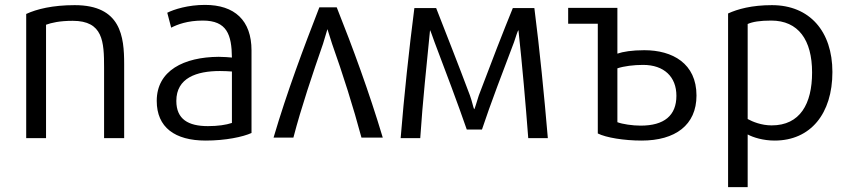

<svg xmlns="http://www.w3.org/2000/svg" viewBox="-20 -562 3467 784"><path d="M487 2H405V-286C405 -392 401 -477 277 -477C223 -477 190 -469 168 -461V2H87V-505C130 -525 195 -541 285 -541C474 -541 487 -413 487 -300Z M1007 -19C972 -3 901 12 820 12C694 12 620 -42 620 -150C620 -274 731 -329 873 -330C894 -330 915 -328 927 -327C926 -420 907 -478 808 -478C746 -478 704 -462 679 -449L663 -510C691 -524 748 -542 817 -542C938 -542 1007 -479 1007 -356ZM927 -60V-270C913 -271 897 -272 878 -272C783 -272 700 -244 700 -150C700 -75 749 -47 829 -47C870 -47 903 -52 927 -60Z M1097 0C1152 -187 1221 -370 1284 -532H1355C1420 -369 1487 -187 1543 0H1456C1423 -124 1379 -262 1336 -383C1329 -405 1320 -433 1317 -443C1314 -432 1306 -405 1299 -383C1257 -262 1210 -123 1178 0Z M2217 2H2137C2126 -142 2113 -291 2097 -439C2093 -435 2087 -413 2079 -390C2038 -282 1981 -133 1948 -33H1886C1852 -132 1795 -283 1754 -391C1746 -413 1739 -434 1736 -439C1722 -296 1706 -149 1696 2H1616C1630 -171 1650 -358 1672 -529H1761C1798 -434 1850 -303 1899 -172C1908 -147 1912 -125 1916 -116C1919 -116 1927 -149 1935 -172C1985 -305 2036 -436 2074 -529H2162C2184 -357 2202 -173 2217 2Z M2300 -530H2501V-343C2524 -351 2561 -357 2611 -357C2726 -357 2824 -303 2824 -172C2824 -51 2737 12 2600 12C2528 12 2455 0 2421 -17V-465H2300ZM2742 -171C2742 -248 2692 -297 2606 -297C2568 -297 2528 -292 2501 -283V-63C2522 -55 2563 -49 2596 -49C2692 -49 2742 -90 2742 -171Z M3379 -268C3379 -98 3290 12 3143 12C3096 12 3055 -1 3033 -13V202H2953V-507C2992 -525 3050 -541 3132 -541C3286 -541 3379 -434 3379 -268ZM3296 -266C3296 -399 3240 -478 3129 -478C3083 -478 3053 -473 3033 -464V-76C3053 -65 3089 -50 3131 -50C3247 -50 3296 -138 3296 -266Z"/></svg>

Font: Repo Regular
Style: Regular
Weight: 400
Designer: Stefan Peev
Foundry: Context Ltd
Version: Version 1.502